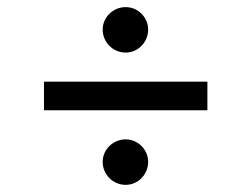

<svg xmlns="http://www.w3.org/2000/svg" viewBox="-20 -551 699 534"><path d="M556.8 -244.3H102.3V-323.9H556.8ZM329.5 -404.8Q316.4 -404.8 304.7 -409.8Q293 -414.8 284.3 -423.5Q275.6 -432.2 270.6 -443.9Q265.6 -455.6 265.6 -468.8Q265.6 -481.5 270.6 -492.9Q275.6 -504.3 284.3 -512.8Q293 -521.3 304.7 -526.3Q316.4 -531.2 329.5 -531.2Q342.3 -531.2 353.7 -526.3Q365.1 -521.3 373.6 -512.8Q382.1 -504.3 387.1 -492.9Q392 -481.5 392 -468.8Q392 -455.6 387.1 -443.9Q382.1 -432.2 373.6 -423.5Q365.1 -414.8 353.7 -409.8Q342.3 -404.8 329.5 -404.8ZM329.5 -36.9Q316.4 -36.9 304.7 -41.9Q293 -46.9 284.3 -55.6Q275.6 -64.3 270.6 -76Q265.6 -87.7 265.6 -100.9Q265.6 -113.6 270.6 -125Q275.6 -136.4 284.3 -144.9Q293 -153.4 304.7 -158.4Q316.4 -163.4 329.5 -163.4Q342.3 -163.4 353.7 -158.4Q365.1 -153.4 373.6 -144.9Q382.1 -136.4 387.1 -125Q392 -113.6 392 -100.9Q392 -87.7 387.1 -76Q382.1 -64.3 373.6 -55.6Q365.1 -46.9 353.7 -41.9Q342.3 -36.9 329.5 -36.9Z"/></svg>

Font: Interop
Style: Regular
Weight: 400
Designer: Rasmus Andersson, Google, Jang Haemin
Foundry: jhaemin
Version: Version 1.008